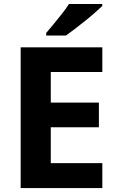

<svg xmlns="http://www.w3.org/2000/svg" viewBox="-20 -954 592 974"><path d="M499.1 0H84.8V-714H499.1V-588.6H237.6V-433.4H481.7V-308.4H237.6V-126.6H499.1ZM498.8 -923.6Q484.3 -909.6 461.2 -889.3Q438.1 -869 411.2 -847.5Q384.3 -826 358.9 -806.5Q333.5 -787 314.3 -773.6H214.2V-786.8Q230.4 -805.8 251.9 -831.5Q273.3 -857.2 294.6 -884.4Q315.9 -911.6 329.9 -933.6H498.8Z"/></svg>

Font: Noto Sans Khmer UI
Style: Regular
Weight: 400
Designer: Danh Hong and the Monotype Design Team
Foundry: Monotype Imaging Inc.
Version: Version 2.002